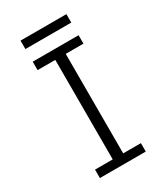

<svg xmlns="http://www.w3.org/2000/svg" viewBox="-201 -901 854 986"><g transform="rotate(-30 226.0 -407.5)"><path d="M90 0V-50H195V-640H90V-690H362V-640H257V-50H362V0ZM90 -765V-815H362V-765Z"/></g></svg>

Font: Radio Canada Light
Style: Regular
Weight: 300
Designer: Charles Daoud, Etienne Aubert Bonn, Alexandre Saumier Demers, Jacques Le Bailly
Foundry: Radio-Canada
Version: Version 2.104;gftools[0.9.28.dev5+ged2979d]